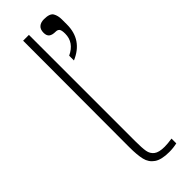

<svg xmlns="http://www.w3.org/2000/svg" viewBox="-254 -772 796 796"><g transform="rotate(-45 144.5 -373.5)"><path d="M92 -127 93 -750H127V-127Q127 -87 130.5 -67Q134 -47 149 -35.5Q164 -24 197 -24Q215 -24 241 -28V0Q219 5 195 5Q150 5 127.5 -10.5Q105 -26 98.5 -53.5Q92 -81 92 -127ZM184 -571Q237 -596 237 -647Q237 -668 231.5 -674.5Q226 -681 215 -681Q195 -681 185.5 -688.5Q176 -696 176 -713Q176 -733 187 -742.5Q198 -752 217 -752Q251 -752 260 -736.5Q269 -721 269 -699V-669Q269 -579 184 -543Z"/></g></svg>

Font: Be Vietnam Thin
Style: Regular
Weight: 100
Designer: Gabriel Lam
Foundry: TypeRant
Version: Version 4.000